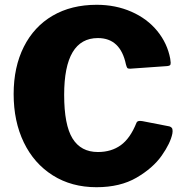

<svg xmlns="http://www.w3.org/2000/svg" viewBox="-20 -772 771 802"><path d="M691 -527 693 -510Q693 -502 690 -499.5Q687 -497 679 -496L523 -485Q514 -485 511.5 -488.5Q509 -492 506 -503Q483 -613 389 -613Q248 -613 248 -376Q248 -250 283 -193.5Q318 -137 389 -137Q445 -137 484.5 -165.5Q524 -194 550 -259Q553 -267 565 -267Q571 -267 575 -266L688 -244Q694 -242 697.5 -238Q701 -234 701 -224Q701 -218 700 -214Q692 -174 655.5 -122Q619 -70 550.5 -30Q482 10 383 10Q279 10 200.5 -39.5Q122 -89 79.5 -177Q37 -265 37 -379Q37 -492 79.5 -576.5Q122 -661 200 -706.5Q278 -752 384 -752Q463 -752 529 -723Q595 -694 637 -642.5Q679 -591 691 -527Z"/></svg>

Font: Libre Franklin ExtraBold
Style: Regular
Weight: 800
Designer: Pablo Impallari, Rodrigo Fuenzalida
Foundry: Impallari Type
Version: Version 1.002; ttfautohint (v1.5)